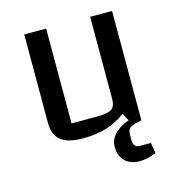

<svg xmlns="http://www.w3.org/2000/svg" viewBox="-102 -588 779 847"><g transform="rotate(-15 288.0 -164.0)"><path d="M486 -500V0H440L413 -50Q373 -19 325.5 -4.5Q278 10 217 10Q149 10 117 -15.5Q85 -41 85 -95V-500H185V-67H301Q351 -67 368.5 -79Q386 -91 386 -125V-500ZM433 172Q391 172 366.5 148Q342 124 342 83Q342 42 379.5 12.5Q417 -17 475 -24L485 0L465 4Q437 11 429 20Q421 29 421 52V73Q421 89 428.5 98Q436 107 450 107H501L509 155Q490 163 471.5 167.5Q453 172 433 172Z"/></g></svg>

Font: Changa
Style: Regular
Weight: 400
Designer: Eduardo Rodriguez Tunni
Foundry: Eduardo Rodriguez Tunni
Version: Version 3.003